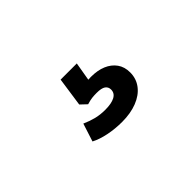

<svg xmlns="http://www.w3.org/2000/svg" viewBox="-31 -194 562 562"><g transform="rotate(-45 250.0 87.5)"><path d="M251 195Q222 195 195 189.5Q168 184 149 174L167 118Q185 126 202.5 130.5Q220 135 241 135Q267 135 281 127.5Q295 120 295 105Q295 94 286.5 88Q278 82 258 82Q248 82 239 83Q230 84 217 88L198 70L211 -20H278L265 56L233 45Q245 41 257 39Q269 37 279 37Q307 37 327 45.5Q347 54 358.5 70Q370 86 370 109Q370 135 355 154.5Q340 174 313 184.5Q286 195 251 195Z"/></g></svg>

Font: NunitoSans3
Style: Bold
Weight: 700
Designer: Vernon Adams
Foundry: Vernon Adams
Version: Version 3.101;gftools[0.9.27]